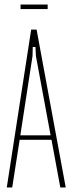

<svg xmlns="http://www.w3.org/2000/svg" viewBox="-20 -830 321 850"><path d="M118 -699H142L271 0H247L208 -211H67L34 0H10ZM124 -582 70 -231H204L139 -582L137 -622H125ZM191 -790H71V-810H191Z"/></svg>

Font: Moniqa Thin Paragraph
Style: Regular
Weight: 100
Designer: Rajesh Rajput
Foundry: Rajesh Rajput
Version: Version 1.000